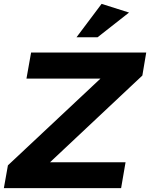

<svg xmlns="http://www.w3.org/2000/svg" viewBox="-65 -974 777 994"><path d="M672 -583 692 -702H96L72 -567H455L-24 -118L-45 0H562L585 -134H194ZM331 -781H440L603 -909L461 -954Z"/></svg>

Font: Geom Bold
Style: Bold Italic
Weight: 700
Italic angle: -10°
Version: Version 1.102